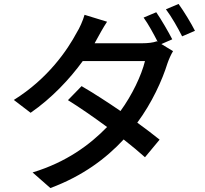

<svg xmlns="http://www.w3.org/2000/svg" viewBox="-20 -875 1040 972"><path d="M771 -813 707 -786C731 -753 758 -703 778 -664L774 -666C755 -659 728 -656 700 -656H459C463 -663 466 -669 470 -676C481 -696 502 -735 522 -765L408 -800C400 -771 382 -731 369 -711C321 -621 223 -477 50 -369L135 -304C242 -378 333 -475 399 -566H714C696 -493 649 -394 590 -313C523 -359 453 -404 393 -439L324 -368C382 -332 453 -283 522 -232C435 -142 316 -54 145 -2L235 77C399 16 517 -73 606 -169C648 -136 685 -105 714 -79L788 -168C757 -193 718 -223 675 -254C749 -354 801 -468 828 -555C835 -575 846 -600 856 -616L797 -652L852 -676C832 -715 796 -777 771 -813ZM884 -855 820 -828C848 -791 881 -733 902 -691L967 -719C949 -755 911 -818 884 -855Z"/></svg>

Font: Noto Sans HK Medium
Style: Regular
Weight: 500
Designer: Ryoko NISHIZUKA 西塚涼子 (kana, bopomofo & ideographs); Paul D. Hunt (Latin, Greek & Cyrillic); Sandoll Communications 산돌커뮤니
Foundry: Adobe
Version: Version 2.002;hotconv 1.0.116;makeotfexe 2.5.65601